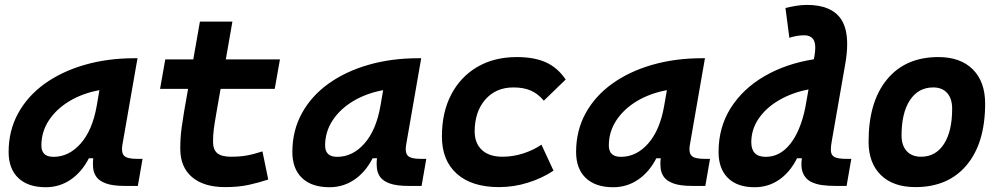

<svg xmlns="http://www.w3.org/2000/svg" viewBox="-20 -763 4142 793"><path d="M168.9 10.3Q95.7 10.3 55.7 -27.8Q15.6 -65.9 15.6 -135.3Q15.6 -223.1 54.7 -294.7Q93.8 -366.2 164.3 -417Q234.9 -467.8 329.6 -495.1Q424.3 -522.5 535.6 -522.5H547.9L485.8 -166.5Q483.9 -155.8 483.9 -147Q483.9 -128.4 492.7 -119.6Q505.4 -106.9 545.4 -106.9H568.8L549.3 4.9H496.1Q446.3 4.9 418.5 -5.1Q390.6 -15.1 378.7 -31.7Q366.7 -48.3 364.7 -68.8Q363.8 -77.6 363.8 -86.9Q363.8 -98.1 365.2 -109.4H347.2Q317.4 -51.8 271.5 -20.8Q225.6 10.3 168.9 10.3ZM200.7 -115.2Q264.6 -115.2 313.2 -170.2Q361.8 -225.1 379.4 -325.7L390.6 -390.6Q321.3 -377.9 267.1 -345.5Q212.9 -313 181.9 -265.9Q150.9 -218.8 150.9 -162.1Q150.9 -115.2 200.7 -115.2Z M909.7 9.8Q821.8 9.8 773.2 -31.5Q724.6 -72.8 724.6 -148.4Q724.6 -170.9 725.8 -191.7Q727.1 -212.4 730.5 -238Q733.9 -263.7 740.2 -301.3L756.8 -396H641.1L662.6 -517.6H778.3L805.7 -673.8H939.9L912.6 -517.6H1136.2L1114.7 -396H891.1L874.5 -301.3Q866.2 -253.9 863 -229.5Q859.9 -205.1 859.9 -177.7Q859.9 -145 877.4 -130.4Q895 -115.7 933.6 -115.7Q970.2 -115.7 998 -120.6Q1025.9 -125.5 1064 -137.7L1087.9 -21.5Q1049.8 -8.8 1007.3 0.5Q964.8 9.8 909.7 9.8Z M1340.8 10.3Q1267.6 10.3 1227.5 -27.8Q1187.5 -65.9 1187.5 -135.3Q1187.5 -223.1 1226.6 -294.7Q1265.6 -366.2 1336.2 -417Q1406.7 -467.8 1501.5 -495.1Q1596.2 -522.5 1707.5 -522.5H1719.7L1657.7 -166.5Q1655.8 -155.8 1655.8 -147Q1655.8 -128.4 1664.6 -119.6Q1677.2 -106.9 1717.3 -106.9H1740.7L1721.2 4.9H1668Q1618.2 4.9 1590.3 -5.1Q1562.5 -15.1 1550.5 -31.7Q1538.6 -48.3 1536.6 -68.8Q1535.6 -77.6 1535.6 -86.9Q1535.6 -98.1 1537.1 -109.4H1519Q1489.3 -51.8 1443.4 -20.8Q1397.5 10.3 1340.8 10.3ZM1372.6 -115.2Q1436.5 -115.2 1485.1 -170.2Q1533.7 -225.1 1551.3 -325.7L1562.5 -390.6Q1493.2 -377.9 1439 -345.5Q1384.8 -313 1353.8 -265.9Q1322.8 -218.8 1322.8 -162.1Q1322.8 -115.2 1372.6 -115.2Z M2055.2 -115.7Q2099.1 -115.7 2141.4 -129.4Q2183.6 -143.1 2216.3 -165.5L2266.1 -58.1Q2220.2 -27.3 2161.4 -8.8Q2102.5 9.8 2041 9.8Q1928.7 9.8 1866.9 -45.2Q1805.2 -100.1 1805.2 -199.7Q1805.2 -298.8 1843.5 -372.3Q1881.8 -445.8 1951.4 -486.6Q2021 -527.3 2114.3 -527.3Q2187 -527.3 2235.1 -505.4Q2283.2 -483.4 2316.4 -434.6L2226.1 -347.2Q2202.1 -376 2172.4 -388.9Q2142.6 -401.9 2100.6 -401.9Q2028.3 -401.9 1984.6 -352.1Q1940.9 -302.2 1940.4 -220.2Q1940.9 -170.4 1970.9 -143.1Q2001 -115.7 2055.2 -115.7Z M2512.7 10.3Q2439.5 10.3 2399.4 -27.8Q2359.4 -65.9 2359.4 -135.3Q2359.4 -223.1 2398.4 -294.7Q2437.5 -366.2 2508.1 -417Q2578.6 -467.8 2673.3 -495.1Q2768.1 -522.5 2879.4 -522.5H2891.6L2829.6 -166.5Q2827.6 -155.8 2827.6 -147Q2827.6 -128.4 2836.4 -119.6Q2849.1 -106.9 2889.2 -106.9H2912.6L2893.1 4.9H2839.8Q2790 4.9 2762.2 -5.1Q2734.4 -15.1 2722.4 -31.7Q2710.4 -48.3 2708.5 -68.8Q2707.5 -77.6 2707.5 -86.9Q2707.5 -98.1 2709 -109.4H2690.9Q2661.1 -51.8 2615.2 -20.8Q2569.3 10.3 2512.7 10.3ZM2544.4 -115.2Q2608.4 -115.2 2657 -170.2Q2705.6 -225.1 2723.1 -325.7L2734.4 -390.6Q2665 -377.9 2610.8 -345.5Q2556.6 -313 2525.6 -265.9Q2494.6 -218.8 2494.6 -162.1Q2494.6 -115.2 2544.4 -115.2Z M3096.2 10.3Q3025.4 10.3 2986.6 -27.8Q2947.8 -65.9 2947.8 -135.3Q2947.8 -237.3 2998 -316.9Q3048.3 -396.5 3137.2 -448.2Q3226.1 -500 3341.3 -518.1L3343.8 -530.8Q3347.2 -550.3 3347.2 -565.4Q3347.2 -585 3341.3 -596.7Q3330.1 -617.2 3301.3 -617.2Q3271.5 -617.2 3240.2 -606.9L3224.1 -730Q3246.1 -735.4 3268.3 -739Q3290.5 -742.7 3313 -742.7Q3413.6 -742.7 3453.6 -684.1Q3479 -646.5 3479 -580.6Q3479 -543 3470.7 -496.6L3415.5 -180.7Q3411.6 -159.7 3411.6 -145Q3411.6 -141.1 3412.1 -137.2Q3413.6 -121.1 3427.7 -114Q3441.9 -106.9 3475.6 -106.9H3496.1L3476.6 4.9H3428.7Q3401.9 4.9 3375.5 1.5Q3349.1 -2 3328.1 -12.9Q3307.1 -23.9 3296.9 -47.4Q3290 -62.5 3290 -84.5Q3290 -96.2 3292 -109.4H3272Q3243.2 -51.8 3198.2 -20.8Q3153.3 10.3 3096.2 10.3ZM3305.7 -316.9 3319.3 -393.6Q3251 -380.4 3197.5 -349.1Q3144 -317.9 3113.5 -273.2Q3083 -228.5 3083 -175.3Q3083 -115.2 3142.6 -115.2Q3201.2 -115.2 3243.4 -168Q3285.6 -220.7 3305.7 -316.9Z M3760.7 9.8Q3669.4 9.8 3618.4 -39.8Q3567.4 -89.4 3567.4 -177.7Q3567.4 -342.8 3643.6 -435.1Q3719.7 -527.3 3855.5 -527.3Q3946.8 -527.3 3997.8 -476.6Q4048.8 -425.8 4048.8 -335Q4048.8 -172.4 3972.7 -81.3Q3896.5 9.8 3760.7 9.8ZM3784.2 -115.7Q3844.7 -115.7 3878.7 -168.2Q3912.6 -220.7 3912.6 -314Q3912.6 -355.5 3892.1 -378.7Q3871.6 -401.9 3834.5 -401.9Q3772.9 -401.9 3738.3 -349.4Q3703.6 -296.9 3703.6 -203.6Q3703.6 -162.1 3724.9 -138.9Q3746.1 -115.7 3784.2 -115.7Z"/></svg>

Font: CaskaydiaCove NF
Style: Bold Italic
Weight: 700
Italic angle: -10°
Designer: Aaron Bell
Foundry: Saja Typeworks
Version: Version 2111.001; VTT 6.35;Nerd Fonts 3.2.1